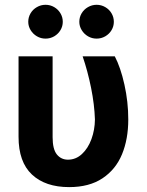

<svg xmlns="http://www.w3.org/2000/svg" viewBox="-20 -763 606 793"><path d="M197.3 -530.3V-196.3Q197.3 -147 214.8 -125.2Q232.4 -103.5 260.7 -103.5Q293.5 -103.5 318.6 -127Q343.8 -150.4 357.7 -188.5Q371.6 -226.6 372.1 -269.5Q370.1 -331.1 356.2 -400.1Q342.3 -469.2 321.3 -530.3H454.1Q478 -484.9 493.9 -413.6Q509.8 -342.3 509.8 -269.5Q509.8 -188.5 483.9 -125.7Q458 -63 403.3 -26.6Q348.6 9.8 265.6 9.8Q167.5 9.8 112.1 -42Q56.6 -93.8 56.6 -198.2V-530.3ZM96.7 -672.9Q96.7 -691.9 106.2 -708Q115.7 -724.1 132.3 -733.6Q148.9 -743.2 168 -743.2Q187.5 -743.2 203.9 -733.6Q220.2 -724.1 229.7 -708Q239.3 -691.9 239.3 -672.9Q239.3 -654.3 229.7 -638.4Q220.2 -622.6 203.9 -613Q187.5 -603.5 168 -603.5Q148.9 -603.5 132.6 -613Q116.2 -622.6 106.4 -638.7Q96.7 -654.8 96.7 -672.9ZM307.6 -672.9Q307.6 -691.9 317.1 -708Q326.7 -724.1 343.3 -733.6Q359.9 -743.2 378.9 -743.2Q398.4 -743.2 414.8 -733.6Q431.2 -724.1 440.7 -708Q450.2 -691.9 450.2 -672.9Q450.2 -654.3 440.7 -638.4Q431.2 -622.6 414.8 -613Q398.4 -603.5 378.9 -603.5Q359.9 -603.5 343.5 -613Q327.1 -622.6 317.4 -638.7Q307.6 -654.8 307.6 -672.9Z"/></svg>

Font: Pretendard Std
Style: Bold
Weight: 700
Designer: Base glyphs from Inter by Rasmus Andersson; Hangeul glyphs from Noto Sans CJK(Source Han Sans) by Jang Soo-young and Kan
Foundry: Kil Hyung-jin
Version: Version 1.309